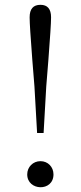

<svg xmlns="http://www.w3.org/2000/svg" viewBox="-20 -765 335 797"><path d="M93 -41C93 28 202 32 202 -41C202 -72 179 -96 148 -96C117 -96 93 -72 93 -41ZM161 -213 172 -406C174 -434 177 -471 181 -518C188 -611 192 -669 192 -693C192 -728 177 -745 148 -745C118 -745 103 -728 103 -693C103 -669 107 -611 114 -518C118 -471 121 -434 123 -406L134 -213Z"/></svg>

Font: AllPunType Light
Style: Regular
Weight: 300
Version: 1.0